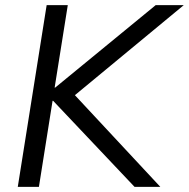

<svg xmlns="http://www.w3.org/2000/svg" viewBox="-20 -725 733 745"><path d="M49 0 161 -705H243L192 -385H194L584 -705H693L248 -337V-380L602 0H502L186 -334H184L131 0Z"/></svg>

Font: Nunito Sans 12pt ExtraLight 12pt
Style: Italic
Weight: 400
Italic angle: -9°
Version: Version 3.101;gftools[0.9.27]